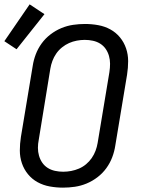

<svg xmlns="http://www.w3.org/2000/svg" viewBox="-35 -853 655 881"><path d="M254 8Q223 8 193 2.5Q163 -3 137.5 -17Q112 -31 93.5 -53.5Q75 -76 65.5 -104Q56 -132 56 -162.5Q56 -193 61 -225L115 -550Q119 -577 129 -603.5Q139 -630 156 -653.5Q173 -677 196.5 -695Q220 -713 246.5 -724Q273 -735 300.5 -739Q328 -743 355 -743Q355 -743 355 -743Q355 -743 355 -743Q386 -743 416 -737.5Q446 -732 471.5 -718Q497 -704 515.5 -681.5Q534 -659 543.5 -631Q553 -603 553 -572.5Q553 -542 548 -510L494 -185Q490 -158 480 -131.5Q470 -105 453 -81.5Q436 -58 412.5 -40Q389 -22 362.5 -11Q336 0 308.5 4Q281 8 254 8Q254 8 254 8Q254 8 254 8ZM255 -65Q273 -65 291.5 -68.5Q310 -72 327.5 -79.5Q345 -87 360 -99.5Q375 -112 386 -128Q397 -144 403.5 -161.5Q410 -179 413 -197L467 -522Q470 -542 470 -560.5Q470 -579 465 -596.5Q460 -614 450 -628.5Q440 -643 425 -652.5Q410 -662 391.5 -666Q373 -670 354 -670Q336 -670 317.5 -666.5Q299 -663 282 -655.5Q265 -648 249.5 -635.5Q234 -623 223 -607Q212 -591 205.5 -573.5Q199 -556 196 -538L143 -213Q139 -193 139 -174.5Q139 -156 144 -138.5Q149 -121 159 -106.5Q169 -92 184 -82.5Q199 -73 217.5 -69Q236 -65 255 -65ZM41 -627 -15 -664 101 -833 169 -788Z"/></svg>

Font: Iosevka SS04 Extended Oblique
Style: Regular
Weight: 400
Width: 7
Italic angle: -9°
Monospace: yes
Designer: Belleve Invis
Foundry: Belleve Invis
Version: Version 19.0.0; ttfautohint (v1.8.4)